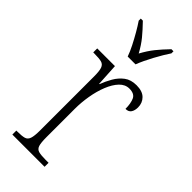

<svg xmlns="http://www.w3.org/2000/svg" viewBox="-247 -809 851 851"><g transform="rotate(45 179.0 -383.0)"><path d="M37 0V-25H43Q71 -25 85.5 -29Q100 -33 105.5 -49Q111 -65 111 -100V-438Q111 -472 105.5 -487.5Q100 -503 85 -507Q70 -511 39 -511H33V-536H144L150 -431H152Q162 -458 177 -484Q192 -510 214.5 -527Q237 -544 272 -544Q309 -544 327.5 -525.5Q346 -507 346 -479Q346 -460 338 -447.5Q330 -435 311 -435Q311 -469 301.5 -490Q292 -511 260 -511Q234 -511 214 -490Q194 -469 180 -434Q166 -399 159 -357.5Q152 -316 152 -276V-99Q152 -64 157 -48.5Q162 -33 177 -29Q192 -25 220 -25H239V0ZM154 -606Q146 -629 132.5 -655.5Q119 -682 104 -708Q89 -734 76 -753V-766H89Q118 -736 139 -710.5Q160 -685 179 -650Q198 -685 218.5 -710.5Q239 -736 268 -766H281V-753Q262 -725 239 -682.5Q216 -640 203 -606Z"/></g></svg>

Font: Noto Serif Sinhala Condensed ExtraLight
Style: Regular
Weight: 200
Width: 3
Designer: Jelle Bosma - Monotype Design Team
Foundry: Monotype Imaging Inc.
Version: Version 2.007; ttfautohint (v1.8.4.7-5d5b)